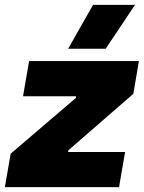

<svg xmlns="http://www.w3.org/2000/svg" viewBox="-48 -772 593 792"><path d="M-28 0H443L468 -145H233L234 -152L502 -385L525 -520H72L47 -375H266L265 -368L-4 -138ZM388 -571 509 -752H336L233 -571Z"/></svg>

Font: Fixel Display Black
Style: Italic
Weight: 900
Italic angle: -10°
Designer: AlfaBravo + MacPaw
Foundry: Kyrylo Tkachov, Marchela Mozhyna, Serhii Makarenko, Maria Weinstein, Zakhar Kryvoshyya
Version: Version 1.210;Glyphs 3.2 (3217)